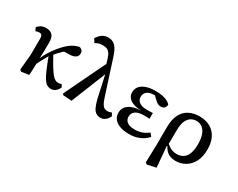

<svg xmlns="http://www.w3.org/2000/svg" viewBox="-112 -1255 2432 1964"><g transform="rotate(30 1104.0 -273.0)"><path d="M113 12 95 -3 112 -184 113 -382Q113 -405 104.5 -417Q96 -429 75 -429Q63 -429 52 -426Q41 -423 33 -420L15 -458Q31 -477 55 -490.5Q79 -504 114 -504Q165 -504 189.5 -475.5Q214 -447 213 -389Q213 -344 212 -291Q211 -238 209 -188L210 -186Q209 -155 208 -122Q207 -89 206 -58Q205 -27 202 -1ZM192 -100 170 -176H196L232 -251Q255 -293 282.5 -331Q310 -369 338.5 -400Q367 -431 391 -451Q421 -475 449 -488.5Q477 -502 509 -507Q525 -501 537 -488.5Q549 -476 549 -454Q549 -423 525 -406Q501 -389 458 -388L365 -385L455 -435Q424 -414 395 -389Q366 -364 339.5 -335Q313 -306 288 -272L279 -268Q264 -242 249 -214.5Q234 -187 219.5 -159Q205 -131 192 -100ZM464 13Q440 13 419 1.5Q398 -10 377 -41.5Q356 -73 331 -131Q306 -189 272 -281L303 -318Q346 -240 375.5 -192Q405 -144 425.5 -120Q446 -96 462 -87.5Q478 -79 494 -79Q508 -79 519 -81Q530 -83 537 -86L554 -56Q546 -37 533 -21.5Q520 -6 503 3.5Q486 13 464 13Z M605 4 597 -11 840 -516 880 -415 709 11ZM1053 15Q1022 15 999 1Q976 -13 959.5 -46.5Q943 -80 929 -137L871 -400H858L812 -549Q800 -588 784.5 -607.5Q769 -627 749.5 -634Q730 -641 703 -641Q677 -641 656 -634.5Q635 -628 617 -616L590 -658Q603 -681 620.5 -699Q638 -717 661 -727.5Q684 -738 713 -738Q746 -738 771.5 -723.5Q797 -709 817 -678.5Q837 -648 853 -598L987 -182Q1000 -142 1013.5 -119.5Q1027 -97 1042.5 -88.5Q1058 -80 1078 -80Q1092 -80 1104 -83Q1116 -86 1127 -91L1146 -57Q1137 -38 1123.5 -21.5Q1110 -5 1092.5 5Q1075 15 1053 15Z M1385 13Q1327 13 1281.5 -2.5Q1236 -18 1210.5 -48.5Q1185 -79 1185 -123Q1185 -165 1208 -194Q1231 -223 1273 -239Q1315 -255 1370 -257V-259Q1320 -260 1282 -273.5Q1244 -287 1223 -312.5Q1202 -338 1202 -375Q1202 -414 1225 -443.5Q1248 -473 1293.5 -489.5Q1339 -506 1406 -506Q1454 -506 1489 -498.5Q1524 -491 1548.5 -478Q1573 -465 1586 -448Q1584 -425 1570.5 -409Q1557 -393 1530 -393Q1514 -393 1501 -397.5Q1488 -402 1474 -413Q1460 -424 1443 -441L1405 -479L1481 -475L1507 -452Q1487 -457 1465 -460Q1443 -463 1414 -463Q1377 -463 1352 -453Q1327 -443 1314 -424Q1301 -405 1301 -378Q1301 -352 1315 -333.5Q1329 -315 1355.5 -304.5Q1382 -294 1423 -294Q1440 -294 1456 -294.5Q1472 -295 1492 -296V-228Q1472 -230 1457.5 -230Q1443 -230 1428 -230Q1393 -230 1367.5 -223.5Q1342 -217 1326 -205Q1310 -193 1302.5 -177Q1295 -161 1295 -141Q1295 -115 1308 -96Q1321 -77 1347.5 -66.5Q1374 -56 1414 -56Q1461 -56 1499.5 -70.5Q1538 -85 1572 -111L1600 -76Q1579 -51 1548.5 -31Q1518 -11 1477 1Q1436 13 1385 13Z M1682 177 1688 -36 1689 -242Q1689 -334 1719 -392.5Q1749 -451 1802.5 -478.5Q1856 -506 1926 -506Q1996 -506 2050 -477Q2104 -448 2133.5 -391.5Q2163 -335 2163 -252Q2163 -165 2132 -106Q2101 -47 2049 -17Q1997 13 1936 13Q1901 13 1873 2.5Q1845 -8 1823.5 -29.5Q1802 -51 1787 -82H1766L1772 -124Q1794 -100 1816 -84.5Q1838 -69 1861 -61.5Q1884 -54 1910 -54Q1956 -54 1988 -75.5Q2020 -97 2036 -141Q2052 -185 2052 -250Q2052 -318 2035.5 -362Q2019 -406 1989.5 -428Q1960 -450 1921 -450Q1883 -450 1853.5 -430Q1824 -410 1808 -369.5Q1792 -329 1792 -266L1790 -81L1784 -76L1805 169L1701 192Z"/></g></svg>

Font: Source Serif 4 Medium
Style: Regular
Weight: 500
Designer: Frank Grießhammer
Foundry: Adobe Systems Incorporated
Version: Version 4.004;hotconv 1.0.116;makeotfexe 2.5.65601